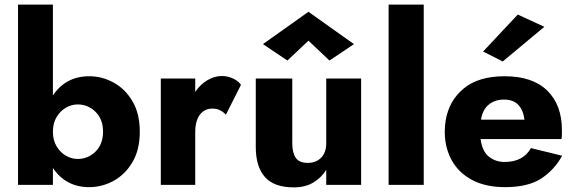

<svg xmlns="http://www.w3.org/2000/svg" viewBox="-20 -800 2486 831"><path d="M585 -230Q585 -152 553.5 -98.5Q522 -45 472 -17.5Q422 10 366 10Q265 10 209 -73V0H58V-780H209V-387Q265 -470 366 -470Q422 -470 472 -442.5Q522 -415 553.5 -361.5Q585 -308 585 -230ZM426 -230Q426 -284 393.5 -316Q361 -348 316 -348Q290 -348 265.5 -334Q241 -320 225 -293.5Q209 -267 209 -230Q209 -193 225 -166.5Q241 -140 265.5 -126Q290 -112 316 -112Q361 -112 393.5 -144Q426 -176 426 -230Z M958 -304Q946 -316 932 -323Q918 -330 899 -330Q865 -330 845 -303.5Q825 -277 825 -227V0H676V-460H825V-402Q846 -434 877 -452.5Q908 -471 940 -471Q965 -471 988 -460.5Q1011 -450 1023 -433Z M1315 -624 1224 -538 1118 -609 1315 -749 1512 -609 1406 -538ZM1245 -180Q1245 -139 1260 -117Q1275 -95 1312 -95Q1348 -95 1370 -117.5Q1392 -140 1392 -180V-460H1543V0H1392V-65Q1371 -31 1336 -10Q1301 11 1252 11Q1166 11 1126.5 -34Q1087 -79 1087 -164V-460H1245Z M1662 -780H1814V0H1662Z M2336 -684 2156 -534 2071 -577 2221 -737ZM2413 -126Q2379 -64 2322 -27Q2265 10 2166 10Q2082 10 2023.5 -21Q1965 -52 1935 -106.5Q1905 -161 1905 -230Q1905 -243 1906 -255Q1907 -267 1909 -279Q1923 -364 1987 -417Q2051 -470 2164 -470Q2285 -470 2348.5 -408Q2412 -346 2412 -237Q2412 -231 2412 -220.5Q2412 -210 2410 -198H2060Q2067 -145 2096 -122Q2125 -99 2164 -99Q2205 -99 2233.5 -114.5Q2262 -130 2278 -159ZM2161 -369Q2121 -369 2094.5 -346.5Q2068 -324 2062 -282H2250Q2245 -323 2223.5 -346Q2202 -369 2161 -369Z"/></svg>

Font: Jost*
Style: Bold
Weight: 700
Version: Version 3.7